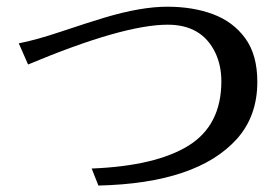

<svg xmlns="http://www.w3.org/2000/svg" viewBox="-20 -538 837 584"><path d="M37.1 -406.2Q88.9 -416 168.9 -442.9Q249 -469.7 297.9 -484.4Q409.2 -517.6 488.3 -517.6Q567.4 -517.6 628.4 -494.6Q689.5 -471.7 726.1 -421.4Q762.7 -371.1 762.7 -289.1Q762.7 -185.5 701.2 -116.2Q580.1 19.5 279.3 26.4L258.8 -25.4Q454.1 -33.2 553.7 -95.2Q653.3 -157.2 653.3 -291Q653.3 -338.9 634.8 -377.9Q593.8 -462.9 490.2 -462.9Q354.5 -462.9 65.4 -341.8Z"/></svg>

Font: GenEi LateMin P v2
Style: Medium
Weight: 500
Designer: o_tamon (Modified)
Foundry: o_tamon / Adobe Systems Incorporated / FONT 910 / Philipp H. Poll
Version: Version 2.1;Original Version 1.004